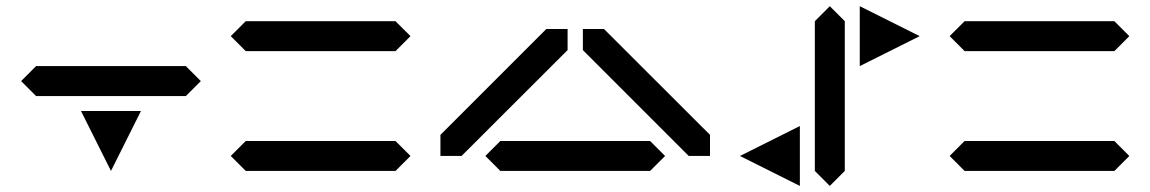

<svg xmlns="http://www.w3.org/2000/svg" viewBox="-20 -655 3751 626"><path d="M97.7 -439.5H585.9L634.8 -390.6L585.9 -341.8H97.7L48.8 -390.6ZM244.1 -293H439.5L341.8 -97.7Z M781.2 -195.3H1269.5L1318.4 -146.5L1269.5 -97.7H781.2L732.4 -146.5ZM781.2 -585.9H1269.5L1318.4 -537.1L1269.5 -488.3H781.2L732.4 -537.1Z M1611.3 -195.3H2099.6L2148.4 -146.5L2099.6 -97.7H1611.3L1562.5 -146.5ZM1416 -215.3 1761.2 -560.5H1830.6V-491.7L1484.9 -146.5H1416ZM2294.9 -146.5H2225.6L1880.4 -491.7V-560.5H1949.2L2294.9 -215.3Z M2734.4 -585.9V-97.7L2685.5 -48.8L2636.7 -97.7V-585.9L2685.5 -634.8ZM2587.9 -244.1V-48.8L2392.6 -146.5ZM2783.2 -439.5V-634.8L2978.5 -537.1Z M3125 -195.3H3613.3L3662.1 -146.5L3613.3 -97.7H3125L3076.2 -146.5ZM3125 -585.9H3613.3L3662.1 -537.1L3613.3 -488.3H3125L3076.2 -537.1Z"/></svg>

Font: BabelStone Centaurian
Style: Regular
Weight: 400
Designer: Andrew West
Foundry: BabelStone
Version: Version 1.01 November 6, 2013